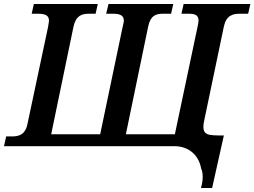

<svg xmlns="http://www.w3.org/2000/svg" viewBox="-34 -734 1277 964"><path d="M975 210H1031L1090 -54H1063C999 -55 974 -59 994 -142L1090 -601C1102 -657 1135 -665 1170 -665H1212L1223 -714H888L877 -665H914C942 -665 963 -660 963 -630C963 -624 960 -612 958 -600L844 -60H598L710 -601C722 -657 749 -665 784 -665H825L836 -714H511L499 -665H534C562 -665 588 -660 588 -630C588 -624 585 -612 582 -600L469 -60H223L335 -600C347 -656 377 -665 412 -665H446L457 -714H136L125 -665H154C188 -665 212 -660 212 -630C212 -624 209 -612 207 -597L104 -112C93 -57 60 -49 26 -49H-3L-14 0H843C903 0 962 35 976 112C990 142 982 189 975 210Z"/></svg>

Font: Noto Serif Semi
Style: Italic
Weight: 600
Italic angle: -12°
Designer: Monotype Design Team
Foundry: Monotype Imaging Inc.
Version: Version 1.901